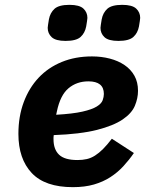

<svg xmlns="http://www.w3.org/2000/svg" viewBox="-20 -761 640 793"><path d="M281 12Q166 12 111 -46.5Q56 -105 56 -208Q56 -280 78 -339Q100 -398 139.5 -440Q179 -482 235 -505Q291 -528 360 -528Q399 -528 433.5 -519Q468 -510 494 -492.5Q520 -475 535 -448.5Q550 -422 550 -386Q550 -355 537 -324Q524 -293 486.5 -267.5Q449 -242 380.5 -224.5Q312 -207 202 -203Q201 -197 201 -193.5Q201 -190 201 -186Q201 -144 224 -122Q247 -100 300 -100Q321 -100 338.5 -104Q356 -108 372.5 -118.5Q389 -129 405.5 -145.5Q422 -162 442 -188L533 -129Q513 -100 489.5 -74.5Q466 -49 436 -29.5Q406 -10 368 1Q330 12 281 12ZM345 -425Q297 -425 263 -396.5Q229 -368 215 -301L212 -287Q281 -291 320.5 -300Q360 -309 379.5 -321Q399 -333 404 -347Q409 -361 409 -373Q409 -425 345 -425ZM251 -592Q210 -592 193.5 -607.5Q177 -623 177 -646Q177 -651 178.5 -659Q180 -667 182 -681Q187 -708 205 -724.5Q223 -741 267 -741Q308 -741 324.5 -725.5Q341 -710 341 -687Q341 -682 339.5 -674Q338 -666 336 -652Q331 -625 313 -608.5Q295 -592 251 -592ZM469 -592Q428 -592 411.5 -607.5Q395 -623 395 -646Q395 -651 396.5 -659Q398 -667 400 -681Q405 -708 423 -724.5Q441 -741 485 -741Q526 -741 542.5 -725.5Q559 -710 559 -687Q559 -682 557.5 -674Q556 -666 554 -652Q549 -625 531 -608.5Q513 -592 469 -592Z"/></svg>

Font: IBM Plex Mono
Style: Bold Italic
Weight: 700
Italic angle: -9°
Monospace: yes
Designer: Mike Abbink, Paul van der Laan, Pieter van Rosmalen
Foundry: Bold Monday
Version: Version 2.3